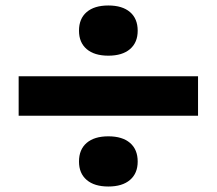

<svg xmlns="http://www.w3.org/2000/svg" viewBox="-20 -700 790 700"><path d="M48 -278V-422H702V-278ZM375 -497Q324 -497 296 -521Q268 -545 268 -588Q268 -632 296 -656Q324 -680 375 -680Q426 -680 454 -656Q482 -632 482 -588Q482 -545 454 -521Q426 -497 375 -497ZM375 -20Q324 -20 296 -44Q268 -68 268 -111Q268 -155 296 -179Q324 -203 375 -203Q426 -203 454 -179Q482 -155 482 -111Q482 -68 454 -44Q426 -20 375 -20Z"/></svg>

Font: Martian Mono SemiExpanded
Style: Bold
Weight: 700
Width: 6
Designer: Roman Shamin
Foundry: Evil Martians
Version: Version 1.000